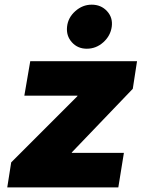

<svg xmlns="http://www.w3.org/2000/svg" viewBox="-20 -810 635 830"><path d="M11.4 0 28.4 -108 313.9 -393.5 315.3 -396.3H85.2L110.8 -545.5H572.4L554 -426.1L291.2 -152L289.8 -149.1H515.6L491.5 0ZM355.1 -599.4Q315.7 -599.4 290.7 -627.3Q265.6 -655.2 269.9 -694.6Q274.1 -734 305.6 -761.9Q337 -789.8 376.4 -789.8Q416.9 -789.8 442.6 -761.9Q468.4 -734 463.1 -694.6Q457.7 -655.2 426.7 -627.3Q395.6 -599.4 355.1 -599.4Z"/></svg>

Font: Inter UI Black
Style: Italic
Weight: 900
Italic angle: -9.39999°
Designer: Rasmus Andersson
Foundry: rsms
Version: 3.2;8d6f07862